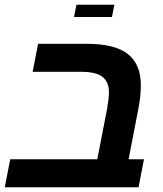

<svg xmlns="http://www.w3.org/2000/svg" viewBox="-30 -791 690 811"><path d="M578.1 -118.2 555.2 0H-9.8L13.2 -118.2H380.9L422.9 -334Q430.2 -377.4 430.2 -400.9Q430.2 -445.3 402.6 -466.6Q375 -487.8 312 -487.8H107.9L130.9 -606H336.9Q454.1 -606 509.5 -563.2Q564.9 -520.5 564.9 -430.2Q564.9 -384.3 554.2 -330.1L513.2 -118.2ZM453.1 -771 442.9 -719.2H282.7L293 -771Z"/></svg>

Font: Arimo
Style: Italic
Weight: 400
Italic angle: -12°
Designer: Steve Matteson
Foundry: Monotype Imaging Inc.
Version: Version 1.33